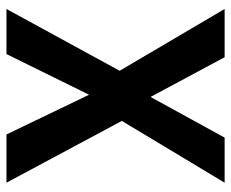

<svg xmlns="http://www.w3.org/2000/svg" viewBox="-82 -650 732 609"><g transform="rotate(-90 284.5 -346.0)"><path d="M162 -692H9L205 -326L9 0H152L281 -235L407 0H560L364 -333L560 -692H417L288 -430Z"/></g></svg>

Font: RazerF5
Style: Bold
Weight: 700
Foundry: Razer Inc.
Version: Version 1.000;PS 001.001;hotconv 1.0.56